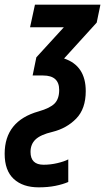

<svg xmlns="http://www.w3.org/2000/svg" viewBox="-84 -564 451 824"><path d="M209 217V120Q192 129 162.5 136Q133 143 103 143Q47 143 47 88Q47 55 68.5 34.5Q90 14 141 2Q202 -13 243 -55Q284 -97 284 -173Q284 -282 191 -313L331 -467L347 -544H66L45 -447H190L72 -318L56 -240H101Q170 -240 170 -178Q170 -140 150.5 -120Q131 -100 82 -86Q-64 -45 -64 96Q-64 168 -25 204Q14 240 82 240Q122 240 154 233.5Q186 227 209 217Z"/></svg>

Font: Noto Sans Display Condensed
Style: Bold Italic
Weight: 700
Width: 3
Designer: Monotype Design team
Foundry: Monotype Imaging Inc.
Version: 1.000